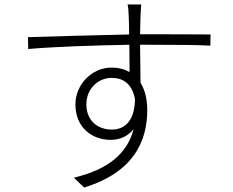

<svg xmlns="http://www.w3.org/2000/svg" viewBox="-20 -801 1040 858"><path d="M606 -648C607 -683 607 -713 608 -732C608 -743 611 -773 611 -781H550C553 -772 555 -747 555 -732C556 -713 557 -683 557 -647C400 -644 212 -638 105 -635L106 -582C231 -593 406 -598 558 -601C558 -556 559 -511 559 -479C536 -492 509 -499 478 -499C392 -499 317 -425 317 -334C317 -234 388 -176 475 -176C515 -176 552 -192 577 -224C549 -115 463 -43 310 -7L356 37C580 -32 638 -173 638 -309C638 -358 628 -399 608 -431C607 -478 607 -541 606 -601H641C785 -601 868 -600 920 -597L921 -647C878 -647 773 -648 641 -648ZM480 -222C416 -222 366 -262 366 -335C366 -406 420 -453 479 -453C530 -453 570 -427 583 -359C583 -271 545 -222 480 -222Z"/></svg>

Font: Spoqa Han Sans Neo Light
Style: Regular
Weight: 300
Designer: [Spoqa Han Sans Neo] Dong-huui Kim ___ Younghwa Kang ___ Yujin Lee ___ [Noto Sans] Ryoko NISHIZUKA ____ (kana & ideograp
Foundry: Spoqa (http://www.spoqa-han-sans.com)
Version: Version 1.100;hotconv 1.0.109;makeotfexe 2.5.65596